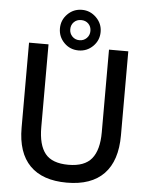

<svg xmlns="http://www.w3.org/2000/svg" viewBox="-60 -941 776 1001"><g transform="rotate(5 328.0 -440.0)"><path d="M327.5 13Q200 13 134 -54Q68 -121 68 -252V-697H170V-263.5Q170 -170.5 206.2 -125.5Q242.5 -80.5 327.5 -80.5Q412 -80.5 449.2 -126Q486.5 -171.5 486.5 -264V-697H587.5V-257Q587.5 -124 521.5 -55.5Q455.5 13 327.5 13ZM222 -785Q222 -829 253 -860.2Q284 -891.5 328.5 -891.5Q371.5 -891.5 403.2 -860.2Q435 -829 435 -785Q435 -741 403.8 -710Q372.5 -679 328.5 -679Q283.5 -679 252.8 -710.2Q222 -741.5 222 -785ZM381.5 -785.5Q381.5 -808.5 366.8 -823.2Q352 -838 328.5 -838Q305.5 -838 290.8 -823Q276 -808 276 -785.5Q276 -763 291 -747.8Q306 -732.5 328.5 -732.5Q351 -732.5 366.2 -747.8Q381.5 -763 381.5 -785.5Z"/></g></svg>

Font: HK Grotesk Medium
Style: Regular
Weight: 500
Designer: Alfredo Marco Pradil
Foundry: Hanken Design Co.
Version: Version 3.001;FEAKit 1.0